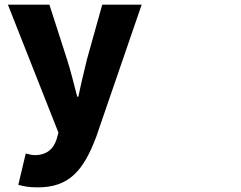

<svg xmlns="http://www.w3.org/2000/svg" viewBox="-20 -549 1040 828"><path d="M143 259C278 259 340 187 395 41L591 -529H421L355 -293C342 -239 329 -186 318 -132H313C298 -188 286 -241 269 -293L193 -529H14L232 23L224 52C211 92 183 120 129 120C116 120 101 115 91 113L59 248C83 255 106 259 143 259Z"/></svg>

Font: コーポレート・ロゴ ver3 Bold
Style: Regular
Weight: 700
Designer: [KANA_main] LOGOTYPE.JP [Source Han Sans] Ryoko NISHIZUKA 西塚涼子 (kana, bopomofo & ideographs); Paul D. Hunt (Latin, Greek
Version: Version 12.001;FEAKit 1.0